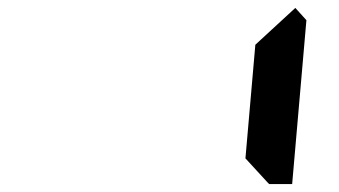

<svg xmlns="http://www.w3.org/2000/svg" viewBox="-20 -975 856 485"><path d="M726 -955 754 -924 718 -510H660L656 -514L600 -575L625 -862Z"/></svg>

Font: DSEG7 Classic
Style: BoldItalic
Weight: 700
Italic angle: -5°
Designer: Keshikan(Twitter:@keshinomi_88pro)
Version: Version 0.46